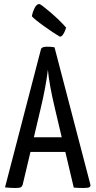

<svg xmlns="http://www.w3.org/2000/svg" viewBox="-20 -936 477 958"><path d="M5 0ZM396 2Q369 2 348 0L306 -178H132L93 -14Q90 -5 83.5 -1.5Q77 2 55 2Q34 2 5 -1L184 -689Q187 -703 214 -703Q237 -703 252 -700L431 -15Q433 -6 426 -2Q419 2 396 2ZM254 -395Q225 -517 219 -588Q208 -499 183 -395L149 -251H288ZM310 -798Q309 -795 305 -784Q301 -773 294 -763Q287 -753 279 -753Q252 -768 201 -804.5Q150 -841 139 -855Q143 -877 153 -896.5Q163 -916 176 -916Q183 -916 231 -875Q279 -834 310 -798Z"/></svg>

Font: Yanone Kaffeesatz
Style: Regular
Weight: 400
Designer: Yanone (Cyrillic: Daniel Pouzeot & Huerta Tipografica)
Foundry: Yanone
Version: Version 1.100;PS 001.100;hotconv 1.0.70;makeotf.lib2.5.58329